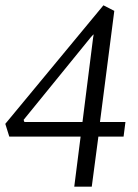

<svg xmlns="http://www.w3.org/2000/svg" viewBox="-29 -704 519 724"><path d="M251 0 275 -189H6L-9 -237L361 -684L402 -663L348 -244H444L437 -189H342L317 0ZM63 -244H282L322 -561L324 -573L323 -574L313 -563L60 -252Z"/></svg>

Font: Faustina Light Light
Style: Italic
Weight: 300
Italic angle: -8°
Version: Version 1.200